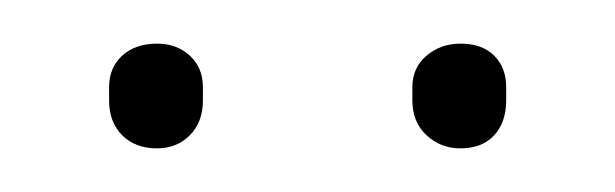

<svg xmlns="http://www.w3.org/2000/svg" viewBox="-20 -653 282 88"><path d="M52 -585Q42 -585 36 -591Q30 -597 30 -607V-613Q30 -622 36 -627.5Q42 -633 52 -633Q61 -633 67 -627.5Q73 -622 73 -613V-607Q73 -597 67 -591Q61 -585 52 -585ZM191 -585Q182 -585 175.5 -591Q169 -597 169 -607V-613Q169 -622 175.5 -627.5Q182 -633 191 -633Q201 -633 206.5 -627.5Q212 -622 212 -613V-607Q212 -597 206.5 -591Q201 -585 191 -585Z"/></svg>

Font: Sofia Sans Thin
Style: Regular
Weight: 250
Designer: Botio Nikoltchev, Ani Petrova
Foundry: lettersoup
Version: Version 4.101